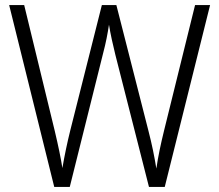

<svg xmlns="http://www.w3.org/2000/svg" viewBox="-20 -785 860 754"><path d="M805 -765H746L624 -271C611 -218 601 -171 594 -123C586 -172 577 -217 563 -271L437 -765H380L256 -273C244 -225 233 -172 225 -125C219 -164 209 -212 195 -271L75 -765H16L193 -51H254L385 -576C396 -617 403 -655 408 -688C414 -650 423 -611 433 -570L565 -51H627Z"/></svg>

Font: Noto Sans Tamil UI SemiCondensed Light
Style: Regular
Weight: 300
Width: 4
Designer: Jelle Bosma - Monotype Design Team
Foundry: Monotype Imaging Inc.
Version: Version 2.004